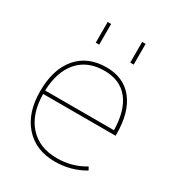

<svg xmlns="http://www.w3.org/2000/svg" viewBox="-176 -842 890 964"><g transform="rotate(30 268.5 -360.0)"><path d="M366 -610V-730H386V-610ZM166 -610V-730H186V-610ZM66 -275H465Q463 -389 414.5 -449.5Q366 -510 276 -510Q179 -510 124.5 -448.5Q70 -387 66 -275ZM66 -255Q67 -140 125.5 -75Q184 -10 286 -10Q374 -10 446 -54L456 -36Q378 10 286 10Q175 10 110.5 -62.5Q46 -135 46 -260Q46 -387 107 -458.5Q168 -530 276 -530Q376 -530 431 -460.5Q486 -391 486 -265V-255Z"/></g></svg>

Font: Mplus 1p Thin
Style: Regular
Weight: 250
Version: Version 1.061